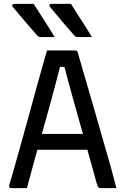

<svg xmlns="http://www.w3.org/2000/svg" viewBox="-20 -965 640 985"><path d="M153 -945Q173 -914 190 -887Q207 -860 224.5 -833Q242 -806 260 -775Q249 -775 238.5 -775Q228 -775 216 -775Q204 -775 187 -775Q181 -775 177 -777.5Q173 -780 171 -783Q147 -810 131.5 -828Q116 -846 103.5 -861Q91 -876 77 -892.5Q63 -909 45 -930Q41 -935 43.5 -940Q46 -945 52 -945Q72 -945 85.5 -945Q99 -945 114.5 -945Q130 -945 153 -945ZM344 -945Q364 -914 381 -887Q398 -860 415.5 -833Q433 -806 451 -775Q440 -775 429.5 -775Q419 -775 407 -775Q395 -775 378 -775Q372 -775 367.5 -777.5Q363 -780 361 -783Q338 -810 322 -828Q306 -846 293.5 -861Q281 -876 267.5 -892.5Q254 -909 236 -930Q232 -935 234 -940Q236 -945 242 -945Q263 -945 276.5 -945Q290 -945 305.5 -945Q321 -945 344 -945ZM141 -278H362Q374 -278 385.5 -278Q397 -278 408 -278L436 -288L445 -243L455 -197H151Q148 -197 145.5 -198.5Q143 -200 141.5 -202.5Q140 -205 140 -208ZM118 0Q98 0 78 0Q58 0 37 0Q33 0 30.5 -2Q28 -4 27 -7Q26 -10 27 -14Q38 -50 51 -96Q64 -142 78.5 -194Q93 -246 108.5 -301.5Q124 -357 139 -412Q154 -467 168.5 -520Q183 -573 196.5 -620Q210 -667 221 -706Q261 -706 298.5 -706Q336 -706 367 -706Q371 -706 373.5 -704.5Q376 -703 377.5 -701Q379 -699 379 -695Q399 -626 420 -554Q441 -482 462.5 -407.5Q484 -333 506 -256Q528 -179 551 -99Q557 -74 564 -49.5Q571 -25 577 0Q556 0 535.5 0Q515 0 497 0Q491 0 487.5 -1.5Q484 -3 481.5 -8.5Q479 -14 476 -25Q458 -90 439 -158.5Q420 -227 401 -293.5Q382 -360 364.5 -423Q347 -486 332 -541Q317 -596 306 -639L329 -622H269L292 -639Q281 -595 267.5 -543.5Q254 -492 237.5 -431.5Q221 -371 201.5 -302.5Q182 -234 161 -158.5Q140 -83 118 0Z"/></svg>

Font: RecMonoLinear Nerd Font Mono
Style: Regular
Weight: 400
Monospace: yes
Version: Version 1.085; ttfautohint (v1.8.4.7-5d5b);Nerd Fonts 3.2.1